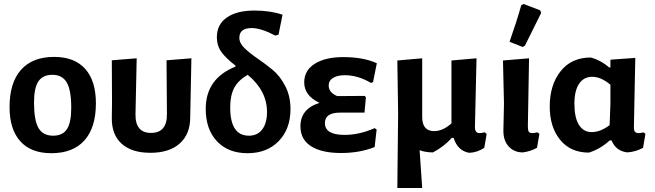

<svg xmlns="http://www.w3.org/2000/svg" viewBox="-20 -760 3290 965"><path d="M252 -474Q354 -474 408 -414Q462 -354 462 -241Q462 -119 404.5 -54.5Q347 10 238 10Q136 10 82 -50Q28 -110 28 -222Q28 -344 85.5 -409Q143 -474 252 -474ZM243 -384Q195 -384 173 -351Q151 -318 151 -245Q151 -155 173.5 -116.5Q196 -78 247 -78Q295 -78 316.5 -111Q338 -144 338 -218Q338 -307 315.5 -345.5Q293 -384 243 -384Z M542 -170 543 -244 542 -457 667 -467 661 -187Q659 -92 739 -92Q820 -92 819 -187L817 -457L942 -467L936 -170Q936 -86 883.5 -39Q831 8 736 8Q641 8 590.5 -38.5Q540 -85 542 -170Z M1224 10Q1127 10 1070.5 -50Q1014 -110 1014 -213Q1014 -365 1163 -425L1164 -430Q1118 -465 1094 -497Q1070 -529 1070 -574Q1070 -637 1120 -672Q1170 -707 1259 -707Q1339 -707 1400 -686L1380 -586L1364 -581Q1292 -619 1245 -619Q1183 -619 1183 -570Q1183 -543 1209.5 -517.5Q1236 -492 1273.5 -466.5Q1311 -441 1349 -410Q1387 -379 1413.5 -328Q1440 -277 1440 -212Q1440 -112 1381 -51Q1322 10 1224 10ZM1137 -220Q1137 -78 1231 -78Q1274 -78 1298 -109.5Q1322 -141 1322 -197Q1322 -304 1225 -384Q1178 -357 1157.5 -319Q1137 -281 1137 -220Z M1694 9Q1597 9 1543.5 -25Q1490 -59 1490 -125Q1490 -213 1586 -243Q1509 -279 1509 -346Q1509 -406 1562 -439.5Q1615 -473 1705 -473Q1807 -473 1874 -442L1855 -348L1845 -343Q1779 -382 1713 -382Q1676 -382 1654 -368.5Q1632 -355 1632 -330Q1632 -295 1675 -277L1814 -278L1819 -270L1812 -194H1689Q1613 -194 1613 -141Q1613 -82 1712 -82Q1786 -82 1863 -116L1873 -109L1863 -21Q1788 9 1694 9Z M1977 185 1981 -192 1977 -456 2102 -467V-172Q2102 -101 2162 -101Q2206 -101 2249 -140V-456L2375 -467L2367 -121Q2367 -91 2390 -91Q2400 -91 2416 -95L2426 -87L2414 -17Q2377 7 2338 8Q2280 -2 2260 -67H2251Q2210 -22 2156 6Q2119 6 2089 -5L2102 185Z M2600 -734 2612 -740 2695 -708 2700 -695Q2671 -636 2618 -530L2607 -524L2541 -550Q2574 -643 2600 -734ZM2608 6Q2564 6 2537 -23.5Q2510 -53 2510 -102L2513 -239L2508 -456L2639 -467L2633 -124Q2633 -106 2637.5 -98.5Q2642 -91 2655 -91Q2665 -91 2681 -95L2691 -87L2679 -17Q2646 1 2608 6Z M2940 7Q2847 7 2795 -57.5Q2743 -122 2743 -224Q2743 -333 2797.5 -402Q2852 -471 2950 -471Q3000 -457 3042 -421H3048V-460L3173 -469L3166 -121Q3166 -104 3171.5 -97.5Q3177 -91 3191 -91Q3202 -91 3214 -95L3224 -87L3212 -17Q3175 3 3133 6Q3075 -1 3054 -54H3044Q2999 -12 2940 7ZM2867 -239Q2867 -168 2890 -132Q2913 -96 2954 -96Q2997 -96 3044 -131L3048 -237V-334Q3001 -374 2956 -374Q2914 -374 2890.5 -339Q2867 -304 2867 -239Z"/></svg>

Font: Alegreya Sans
Style: Bold
Weight: 700
Designer: Juan Pablo del Peral
Foundry: Huerta Tipografica
Version: Version 2.007